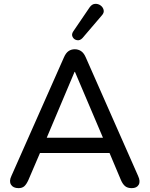

<svg xmlns="http://www.w3.org/2000/svg" viewBox="-20 -967 774 994"><path d="M407 -770Q394 -756 378.5 -759Q363 -762 356 -775.5Q349 -789 359 -804L444 -929Q456 -946 472 -947Q488 -948 500.5 -939Q513 -930 516.5 -915.5Q520 -901 507 -887ZM76 7Q48 7 37 -11Q26 -29 39 -56L311 -670Q321 -693 335 -702.5Q349 -712 367 -712Q385 -712 399.5 -702.5Q414 -693 424 -670L695 -56Q708 -28 698 -10.5Q688 7 662 7Q640 7 627.5 -3.5Q615 -14 606 -35L547 -175H187L127 -35Q117 -13 106 -3Q95 7 76 7ZM366 -595 222 -254H513L368 -595Z"/></svg>

Font: Chiron GoRound TC
Style: Regular
Weight: 400
Designer: Ryoko NISHIZUKA 西塚涼子 (kana, bopomofo & ideographs); Paul D. Hunt (Latin, Greek & Cyrillic); Sandoll Communications 산돌커뮤니
Foundry: Adobe
Version: Version 1.000;hotconv 1.1.1;makeotfexe 2.6.0